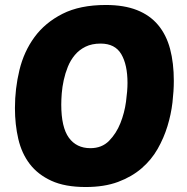

<svg xmlns="http://www.w3.org/2000/svg" viewBox="-20 -741 751 771"><path d="M405 -721Q478 -721 530 -700.5Q582 -680 615 -640.5Q648 -601 663 -544.5Q678 -488 678 -416Q678 -376 672.5 -329Q667 -282 652.5 -234.5Q638 -187 613 -143Q588 -99 548.5 -65Q509 -31 454 -10.5Q399 10 324 10Q241 10 186.5 -15Q132 -40 99.5 -82.5Q67 -125 53.5 -183Q40 -241 40 -307Q40 -385 58 -459.5Q76 -534 118.5 -592Q161 -650 231 -685.5Q301 -721 405 -721ZM384 -566Q349 -566 323.5 -553.5Q298 -541 280.5 -520Q263 -499 252.5 -473Q242 -447 236 -419.5Q230 -392 228 -366.5Q226 -341 226 -321Q226 -230 256.5 -188Q287 -146 343 -146Q389 -146 418 -175.5Q447 -205 463.5 -246.5Q480 -288 486 -332.5Q492 -377 492 -408Q492 -481 467 -523.5Q442 -566 384 -566Z"/></svg>

Font: PoetsenOne
Style: Regular
Weight: 400
Designer: Rodrigo Fuenzalida, Pablo Impallari
Foundry: Pablo Impallari, Rodrigo Fuenzalida
Version: Version 1.000; ttfautohint (v0.8) -G 200 -r 50